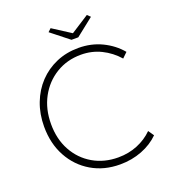

<svg xmlns="http://www.w3.org/2000/svg" viewBox="-156 -989 998 1115"><g transform="rotate(-20 343.5 -431.0)"><path d="M395 10Q296 10 219 -35.5Q142 -81 98 -161.5Q54 -242 54 -347Q54 -425 79.5 -491.5Q105 -558 151 -606.5Q197 -655 259.5 -682Q322 -709 397 -709Q476 -709 542 -677Q608 -645 652 -592L621 -562Q578 -611 521 -639Q464 -667 397 -667Q311 -667 243 -625.5Q175 -584 136 -512Q97 -440 97 -347Q97 -254 136 -183Q175 -112 243.5 -72Q312 -32 399 -32Q463 -32 518 -54.5Q573 -77 613 -117L637 -82Q594 -39 531 -14.5Q468 10 395 10ZM376 -767 266 -854 285 -872 397 -800 509 -872 528 -854 418 -767Z"/></g></svg>

Font: Readex Pro Light
Style: Regular
Weight: 300
Designer: Bonnie Shaver-Troup, Thomas Jockin
Foundry: Lexend
Version: Version 1.200; ttfautohint (v1.8.3)